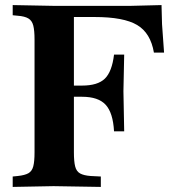

<svg xmlns="http://www.w3.org/2000/svg" viewBox="-20 -733 670 756"><path d="M30 3V-38L50 -40Q78 -43 92 -51Q106 -59 111 -78Q116 -97 116 -133V-577Q116 -613 111 -632.5Q106 -652 91.5 -660.5Q77 -669 50 -671L30 -673V-713L188 -710H497L616 -713L618 -638L626 -526H586Q573 -603 520 -634.5Q467 -666 353 -666H271V-133Q271 -97 276 -77.5Q281 -58 295.5 -50Q310 -42 337 -40L377 -38V3L194 0H188ZM429 -216Q425 -289 396 -320.5Q367 -352 303 -352H225V-396H303Q365 -396 393 -423.5Q421 -451 429 -518H469L466 -374L469 -216Z"/></svg>

Font: Baskervville
Style: Bold
Weight: 700
Version: Version 1.100